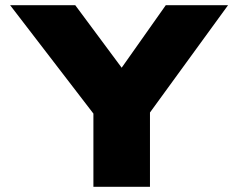

<svg xmlns="http://www.w3.org/2000/svg" viewBox="-20 -720 918 740"><path d="M340 0V-329L354 -264L19 -700H270L518 -366L384 -367L619 -700H859L549 -274L558 -337V0Z"/></svg>

Font: Lexend Giga Black
Style: Regular
Weight: 900
Designer: Bonnie Shaver-Troup, Thomas Jockin
Foundry: Lexend
Version: Version 1.007